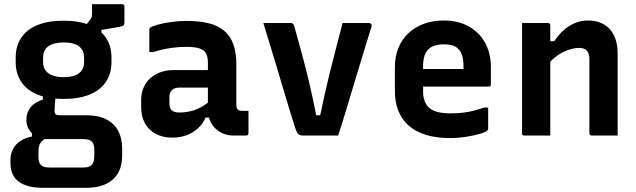

<svg xmlns="http://www.w3.org/2000/svg" viewBox="-20 -648 3040 918"><path d="M380 -513 414 -558Q418 -564 419 -568.5Q420 -573 420 -581Q420 -605 420 -612.5Q420 -620 420 -628Q453 -628 492 -628Q531 -628 564 -628Q569 -628 572 -625Q575 -622 575 -617V-543Q575 -533 572 -528Q569 -523 555.5 -520.5Q542 -518 513 -513L465 -505V-472ZM284 -549Q358 -549 409 -528Q460 -507 486.5 -467.5Q513 -428 513 -373V-351Q513 -297 486.5 -257Q460 -217 409 -196Q358 -175 284 -175Q210 -175 159 -196Q108 -217 81.5 -257Q55 -297 55 -351V-373Q55 -428 81.5 -467.5Q108 -507 159 -528Q210 -549 284 -549ZM284 -445Q237 -445 211.5 -427Q186 -409 186 -373V-351Q186 -336 190.5 -324.5Q195 -313 204 -304Q216 -292 236.5 -285.5Q257 -279 284 -279Q332 -279 357 -297.5Q382 -316 382 -351V-373Q382 -389 377.5 -400.5Q373 -412 363 -422Q352 -433 332 -439Q312 -445 284 -445ZM185 -211 248 -208Q244 -174 242.5 -154Q241 -134 241 -118Q241 -106 246 -101.5Q251 -97 263 -97H392Q451 -97 489 -77Q527 -57 545.5 -21.5Q564 14 564 60V97Q564 131 554 159Q544 187 522.5 207.5Q501 228 468.5 239Q436 250 392 250H186Q147 250 118 242.5Q89 235 69.5 220.5Q50 206 40 184Q30 162 30 134V116Q30 86 43 63Q56 40 79 25Q102 10 133 5V-32L206 12Q190 17 181 26Q172 35 168 46.5Q164 58 164 73V104Q164 121 169.5 132Q175 143 186.5 148Q198 153 218 153H377Q386 153 394 152Q402 151 408 147.5Q414 144 418 141Q425 134 428 122Q431 110 431 96V69Q431 41 419 29Q407 17 377 17H196Q173 17 152.5 5Q132 -7 119 -28Q106 -49 106 -75Q106 -109 125.5 -134Q145 -159 185 -172Z M1110 -341Q1110 -316 1110 -292.5Q1110 -269 1110 -244.5Q1110 -220 1110 -195.5Q1110 -171 1110 -148Q1110 -140 1111.5 -134Q1113 -128 1117 -124Q1120 -121 1125.5 -119.5Q1131 -118 1138 -118Q1141 -118 1143.5 -118Q1146 -118 1149 -118H1168Q1168 -91 1168 -64.5Q1168 -38 1168 -11Q1168 -6 1165 -3Q1162 0 1157 0Q1152 0 1132.5 0Q1113 0 1098 0Q1070 0 1048 -9Q1026 -18 1009 -34.5Q992 -51 983 -74Q974 -97 974 -126Q974 -157 974 -189Q974 -221 974 -252Q974 -269 974 -284.5Q974 -300 974 -316Q974 -332 974 -348Q974 -377 964.5 -393.5Q955 -410 932 -417Q909 -424 871 -424Q843 -424 816.5 -421Q790 -418 764.5 -413Q739 -408 713 -399H694Q694 -426 694 -453Q694 -480 694 -506Q694 -510 695 -512Q696 -514 697 -515Q703 -521 730.5 -529Q758 -537 796 -542.5Q834 -548 871 -548Q934 -548 979 -536.5Q1024 -525 1053 -500Q1082 -475 1096 -435.5Q1110 -396 1110 -341ZM790 -152Q790 -131 801.5 -120.5Q813 -110 837 -110Q864 -110 890 -116Q916 -122 941.5 -136Q967 -150 993 -172V-86H963Q950 -56 926.5 -34.5Q903 -13 872 -1.5Q841 10 804 10Q758 10 724.5 -8Q691 -26 673 -58.5Q655 -91 655 -134V-169Q655 -202 666 -228Q677 -254 697.5 -273Q718 -292 747 -302.5Q776 -313 812 -313Q847 -313 880.5 -313Q914 -313 944.5 -313Q975 -313 1002 -313Q1011 -313 1015.5 -297Q1020 -281 1021 -261.5Q1022 -242 1022 -229Q990 -229 960 -229Q930 -229 899.5 -229Q869 -229 837 -229Q825 -229 816.5 -226Q808 -223 802 -217Q797 -211 793.5 -203.5Q790 -196 790 -187Z M1371 -538Q1376 -538 1378.5 -536Q1381 -534 1383.5 -531Q1386 -528 1387 -523Q1404 -461 1421.5 -397.5Q1439 -334 1456.5 -261Q1474 -188 1492 -97H1511Q1522 -151 1533 -199.5Q1544 -248 1555 -292.5Q1566 -337 1576.5 -378Q1587 -419 1597.5 -459Q1608 -499 1618 -538Q1649 -538 1680.5 -538Q1712 -538 1744 -538Q1749 -538 1752 -535.5Q1755 -533 1756.5 -529Q1758 -525 1756 -520Q1736 -455 1716 -390Q1696 -325 1676.5 -260Q1657 -195 1637.5 -130Q1618 -65 1597 0Q1553 0 1509.5 0Q1466 0 1430 0Q1419 0 1412 -3Q1405 -6 1400.5 -14.5Q1396 -23 1390 -40Q1376 -85 1361.5 -132Q1347 -179 1332.5 -229Q1318 -279 1302.5 -330Q1287 -381 1271 -433.5Q1255 -486 1239 -538Q1273 -538 1305.5 -538Q1338 -538 1371 -538Z M2102 -550Q2170 -550 2220.5 -522Q2271 -494 2299 -444Q2327 -394 2327 -327V-244Q2327 -241 2326 -238.5Q2325 -236 2322.5 -235Q2320 -234 2317 -234H2087Q2070 -234 2052.5 -234Q2035 -234 2018 -234H1977L1974 -318H2196Q2196 -322 2196 -325Q2196 -328 2196 -332Q2196 -361 2190 -381.5Q2184 -402 2171 -414Q2160 -426 2143 -431Q2126 -436 2102 -436Q2052 -436 2027.5 -411.5Q2003 -387 2003 -332V-210Q2003 -186 2009.5 -167.5Q2016 -149 2028 -136Q2044 -120 2070.5 -113Q2097 -106 2132 -106Q2168 -106 2196 -109.5Q2224 -113 2248 -119.5Q2272 -126 2295 -134H2314Q2314 -109 2314 -83.5Q2314 -58 2314 -32Q2314 -30 2313 -28Q2312 -26 2310 -24Q2302 -16 2274.5 -8Q2247 0 2208.5 6Q2170 12 2130 12Q2065 12 2015.5 -3.5Q1966 -19 1933.5 -48Q1901 -77 1884.5 -118.5Q1868 -160 1868 -212V-326Q1868 -377 1884.5 -418Q1901 -459 1932 -488.5Q1963 -518 2006 -534Q2049 -550 2102 -550Z M2933 0Q2900 0 2871.5 0Q2843 0 2809 0Q2806 0 2803.5 -1.5Q2801 -3 2799.5 -5Q2798 -7 2798 -11Q2798 -70 2798 -129.5Q2798 -189 2798 -248Q2798 -307 2798 -366Q2798 -393 2786 -406Q2774 -419 2748 -419Q2731 -419 2710.5 -413.5Q2690 -408 2669.5 -397.5Q2649 -387 2630 -371Q2611 -355 2595 -333V-451H2630Q2650 -481 2674.5 -503Q2699 -525 2728.5 -537.5Q2758 -550 2792 -550Q2824 -550 2850.5 -539.5Q2877 -529 2895.5 -508.5Q2914 -488 2923.5 -459Q2933 -430 2933 -394Q2933 -346 2933 -297Q2933 -248 2933 -199Q2933 -150 2933 -100Q2933 -75 2933 -50Q2933 -25 2933 0ZM2611 0Q2589 0 2569.5 0Q2550 0 2529.5 0Q2509 0 2487 0Q2484 0 2482 -0.5Q2480 -1 2478.5 -2.5Q2477 -4 2476.5 -6Q2476 -8 2476 -11Q2476 -65 2476 -118.5Q2476 -172 2476 -225.5Q2476 -279 2476 -332.5Q2476 -386 2476 -440Q2476 -468 2476 -493Q2476 -518 2476 -538Q2501 -538 2521.5 -538Q2542 -538 2561.5 -538Q2581 -538 2600 -538Q2604 -538 2606 -536.5Q2608 -535 2609.5 -533Q2611 -531 2611 -527Q2611 -440 2611 -352Q2611 -264 2611 -176Q2611 -88 2611 0Z"/></svg>

Font: Recursive Monospace
Style: Bold
Weight: 700
Version: Version 1.047